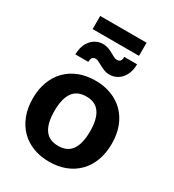

<svg xmlns="http://www.w3.org/2000/svg" viewBox="-204 -968 986 1090"><g transform="rotate(30 289.0 -423.0)"><path d="M289.5 -523.5Q347.5 -523.5 395 -505Q442.5 -486.5 476.5 -452.2Q510.5 -418 529 -369Q547.5 -320 547.5 -258.5Q547.5 -197 529 -147.8Q510.5 -98.5 476.5 -64Q442.5 -29.5 395 -11Q347.5 7.5 289.5 7.5Q231 7.5 183.2 -11Q135.5 -29.5 101.5 -64Q67.5 -98.5 48.8 -147.8Q30 -197 30 -258.5Q30 -320 48.8 -369Q67.5 -418 101.5 -452.2Q135.5 -486.5 183.2 -505Q231 -523.5 289.5 -523.5ZM289.5 -96Q348.5 -96 377 -136.8Q405.5 -177.5 405.5 -258Q405.5 -338 377 -378.8Q348.5 -419.5 289.5 -419.5Q229 -419.5 200.5 -378.8Q172 -338 172 -258Q172 -177.5 200.5 -136.8Q229 -96 289.5 -96ZM332.5 -686Q346 -686 354 -693.2Q362 -700.5 362 -721.5H446Q446 -692 437.8 -668Q429.5 -644 415 -627.2Q400.5 -610.5 380.5 -601.2Q360.5 -592 337.5 -592Q319.5 -592 303.8 -598.2Q288 -604.5 274.2 -611.8Q260.5 -619 249 -625.2Q237.5 -631.5 228.5 -631.5Q215 -631.5 207.2 -623.8Q199.5 -616 199.5 -595H114.5Q114.5 -624.5 122.8 -648.5Q131 -672.5 145.8 -689.5Q160.5 -706.5 180.2 -715.8Q200 -725 223 -725Q241.5 -725 257.5 -719Q273.5 -713 287 -705.5Q300.5 -698 311.8 -692Q323 -686 332.5 -686ZM127.5 -854.5H431.5V-768.5H127.5Z"/></g></svg>

Font: Lato 2
Style: Regular
Weight: 800
Designer: Lukasz Dziedzic with Adam Twardoch and Botio Nikoltchev
Foundry: tyPoland Lukasz Dziedzic
Version: Version 2.015; 2015-08-06; http://www.latofonts.com/